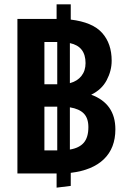

<svg xmlns="http://www.w3.org/2000/svg" viewBox="-20 -817 578 882"><path d="M60 -20V-730H240V-797H305V-727Q405 -715 449 -666Q493 -617 493 -538Q493 -492 470 -448.5Q447 -405 399 -382Q510 -341 510 -223Q510 -137 457.5 -86Q405 -35 305 -23V37L240 45V-20ZM184 -430H243V-624H184ZM373 -527Q373 -604 301 -619V-435Q335 -444 354 -468Q373 -492 373 -527ZM184 -126H243V-327H184ZM386 -233Q386 -274 365 -295.5Q344 -317 301 -324V-130Q344 -137 365 -161.5Q386 -186 386 -233Z"/></svg>

Font: Freeman
Style: Regular
Weight: 400
Designer: Vernon Adams, Aoife Mooney, Rodrigo Fuenzalida
Foundry: Rodrigo Fuenzalida
Version: Version 1.000; ttfautohint (v1.8.4.7-5d5b)